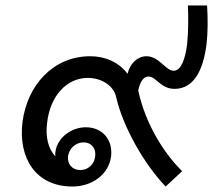

<svg xmlns="http://www.w3.org/2000/svg" viewBox="-20 -669 777 700"><path d="M584 11 644 -45C575 -113 510 -219 484 -339C491 -372 503 -390 522 -390C549 -390 566 -345 616 -345C687 -345 721 -413 733 -508C738 -552 738 -599 735 -649H665C667 -610 667 -553 662 -506C655 -453 640 -411 613 -411C584 -411 560 -464 514 -464C483 -464 454 -439 445 -400C412 -444 361 -464 309 -464C173 -464 79 -357 62 -224C46 -93 110 11 244 11C317 11 377 -34 385 -99C392 -160 353 -205 293 -205C238 -205 188 -165 182 -115C181 -110 181 -104 182 -99C155 -127 145 -172 152 -223C163 -319 223 -385 300 -385C351 -385 394 -356 403 -317C428 -206 506 -70 584 11ZM228 -99C232 -128 256 -150 285 -150C313 -150 331 -128 327 -99C324 -70 301 -49 273 -49C244 -49 225 -70 228 -99Z"/></svg>

Font: TPK Tissa Web Medium
Style: Italic
Weight: 500
Italic angle: -7°
Designer: Jacques Le Bailly, Suppakit Chalermlarp | Katatrad Co.,Ltd.
Foundry: Jacques Le Bailly, Cadson Demak Co.,Ltd.
Version: Version 5.000;Glyphs 3.1.2 (3151)